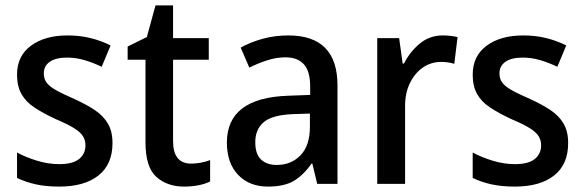

<svg xmlns="http://www.w3.org/2000/svg" viewBox="-20 -680 2160 710"><path d="M396 -151Q396 -72 344 -31Q292 10 199 10Q149 10 111.5 1.5Q74 -7 43 -22V-116Q74 -99 116 -86Q158 -73 199 -73Q249 -73 272.5 -92Q296 -111 296 -143Q296 -161 287 -176Q278 -191 254 -206Q230 -221 185 -240Q140 -261 108 -282Q76 -303 59.5 -332Q43 -361 43 -404Q43 -473 94.5 -511Q146 -549 230 -549Q274 -549 313.5 -539.5Q353 -530 389 -512L356 -433Q325 -448 293 -457.5Q261 -467 228 -467Q186 -467 164 -451.5Q142 -436 142 -409Q142 -389 152 -375Q162 -361 186.5 -347Q211 -333 255 -314Q299 -294 330.5 -273Q362 -252 379 -223Q396 -194 396 -151Z M687 -75Q705 -75 723.5 -78.5Q742 -82 757 -88V-9Q740 0 714.5 5Q689 10 661 10Q598 10 558 -26Q518 -62 518 -154V-459H452V-508L523 -543L555 -660H620V-539H752V-459H620V-158Q620 -75 687 -75Z M1046 -549Q1228 -549 1228 -364V0H1153L1135 -75H1132Q1101 -31 1065.5 -10.5Q1030 10 971 10Q902 10 860.5 -33.5Q819 -77 819 -153Q819 -318 1045 -326L1127 -329V-359Q1127 -417 1103.5 -442.5Q1080 -468 1036 -468Q1002 -468 968 -457Q934 -446 902 -430L870 -504Q906 -524 951 -536.5Q996 -549 1046 -549ZM1064 -258Q987 -255 955.5 -228.5Q924 -202 924 -154Q924 -110 945.5 -90Q967 -70 1003 -70Q1057 -70 1091.5 -106Q1126 -142 1126 -211V-260Z M1617 -549Q1630 -549 1644.5 -547.5Q1659 -546 1672 -543L1660 -444Q1638 -451 1611 -451Q1574 -451 1544 -430.5Q1514 -410 1495.5 -372Q1477 -334 1478 -282V0H1375V-539H1456L1469 -445H1474Q1496 -489 1532.5 -519Q1569 -549 1617 -549Z M2081 -151Q2081 -72 2029 -31Q1977 10 1884 10Q1834 10 1796.5 1.5Q1759 -7 1728 -22V-116Q1759 -99 1801 -86Q1843 -73 1884 -73Q1934 -73 1957.5 -92Q1981 -111 1981 -143Q1981 -161 1972 -176Q1963 -191 1939 -206Q1915 -221 1870 -240Q1825 -261 1793 -282Q1761 -303 1744.5 -332Q1728 -361 1728 -404Q1728 -473 1779.5 -511Q1831 -549 1915 -549Q1959 -549 1998.5 -539.5Q2038 -530 2074 -512L2041 -433Q2010 -448 1978 -457.5Q1946 -467 1913 -467Q1871 -467 1849 -451.5Q1827 -436 1827 -409Q1827 -389 1837 -375Q1847 -361 1871.5 -347Q1896 -333 1940 -314Q1984 -294 2015.5 -273Q2047 -252 2064 -223Q2081 -194 2081 -151Z"/></svg>

Font: Noto Sans Thai SemCond Med
Style: Regular
Weight: 500
Width: 4
Designer: Monotype Design Team
Foundry: Monotype Imaging Inc.
Version: Version 2.002; ttfautohint (v1.8.4.7-5d5b)